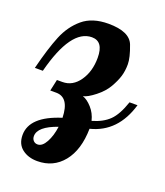

<svg xmlns="http://www.w3.org/2000/svg" viewBox="-139 -604 818 949"><g transform="rotate(20 270.0 -129.5)"><path d="M110.8 139.2Q110.8 153.3 119.4 162.6Q127.9 171.9 141.6 171.9Q166 171.9 184.8 137.5Q203.6 103 210 54.2Q110.8 88.9 110.8 139.2ZM274.9 -332Q274.9 -418 213.9 -418Q103.5 -418 42 -179.2H0Q27.8 -290 55.2 -356.9Q82.5 -423.8 133.1 -466.3Q183.6 -508.8 268.1 -508.8Q379.9 -508.8 402.8 -448.2Q425.8 -387.7 425.8 -352.5Q425.8 -317.4 417 -288.8Q408.2 -260.3 388.9 -226.6Q369.6 -192.9 332 -163.3Q294.4 -133.8 271 -128.9Q294.9 -121.1 319.3 -94Q343.8 -66.9 353 -28.8Q409.2 -44.9 441.7 -76.7Q474.1 -108.4 498 -179.2H540Q494.1 -22.9 356.9 11.2Q355 123 303.7 186.5Q252.4 250 168 250Q120.1 250 88.1 225.1Q56.2 200.2 56.2 152.8Q56.2 55.2 212.9 5.9Q210 -100.1 141.1 -100.1H109.9L123 -160.2H151.9Q205.6 -160.2 240.2 -210Q274.9 -259.8 274.9 -332Z"/></g></svg>

Font: Lobster-Regular
Style: Regular
Weight: 400
Designer: Pablo Impallari
Foundry: Pablo Impallari
Version: Version 1.007; ttfautohint (v1.1) -l 8 -r 50 -G 50 -x 14 -D 